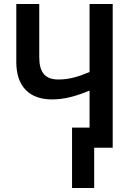

<svg xmlns="http://www.w3.org/2000/svg" viewBox="-20 -734 660 954"><path d="M540 0V-714H425V-376C367 -352 323 -339 270 -339C203 -339 175 -375 175 -451V-714H61V-425C61 -306 125 -240 238 -240C300 -240 358 -256 425 -284V-100H338V200H448V0Z"/></svg>

Font: Noto Sans UI SemiCondensed Medium
Style: Regular
Weight: 500
Width: 4
Designer: Monotype Design Team
Foundry: Monotype Imaging Inc.
Version: Version 1.901